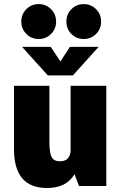

<svg xmlns="http://www.w3.org/2000/svg" viewBox="-20 -930 610 960"><path d="M86.5 -822Q86.5 -859 111.8 -884.2Q137 -909.5 173.5 -909.5Q210 -909.5 235.2 -884.2Q260.5 -859 260.5 -822Q260.5 -785.5 235.2 -760.2Q210 -735 173.5 -735Q137 -735 111.8 -760.2Q86.5 -785.5 86.5 -822ZM312 -822Q312 -859 337 -884.2Q362 -909.5 398.5 -909.5Q435 -909.5 460.2 -884.2Q485.5 -859 485.5 -822Q485.5 -785.5 460.2 -760.2Q435 -735 398.5 -735Q362 -735 337 -760.2Q312 -785.5 312 -822ZM473 -695.5 344.5 -553H219L90.5 -695.5H234L282 -622.5L329.5 -695.5ZM215 10Q50 10 50 -183.5V-501H227V-219.5Q227 -166.5 238 -145Q249 -123.5 280.5 -123.5Q325.5 -123.5 333 -170.5V-501H511.5V0H375L352.5 -59Q312 10 215 10Z"/></svg>

Font: League Mono Narrow ExtraBold
Style: Regular
Weight: 800
Width: 3
Designer: Tyler Finck
Foundry: The League of Moveable Type / Tyler Finck
Version: Version 2.210